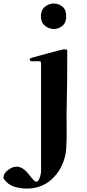

<svg xmlns="http://www.w3.org/2000/svg" viewBox="-140 -835 507 1122"><path d="M99 -740Q99 -776 122 -795Q145 -814 173 -814.5Q201 -815 224 -797Q247 -779 247 -740Q247 -702 224 -683.5Q201 -665 173 -665.5Q145 -666 122 -685Q99 -704 99 -740ZM249 -546Q253 -544 253 -540Q253 -460 252.5 -381.5Q252 -303 250 -223Q248 -159 249.5 -95Q251 -31 247 33Q244 78 226 121.5Q208 165 178 197Q114 267 17 267Q-22 267 -58 255.5Q-94 244 -118 210Q-120 206 -120 204Q-119 189 -112.5 178.5Q-106 168 -94 159Q-67 139 -45.5 139Q-24 139 -7 150Q10 161 23 177.5Q36 194 47 207Q58 220 67 225.5Q76 231 85 219Q90 211 95 193.5Q100 176 100 167V-467Q100 -477 90 -477H40Q38 -479 35.5 -483.5Q33 -488 33 -490Q33 -492 36 -494Q38 -495 53 -499.5Q68 -504 89.5 -509.5Q111 -515 136 -522Q161 -529 182 -534.5Q203 -540 217.5 -543.5Q232 -547 233 -547Q237 -547 240.5 -546Q244 -545 249 -546Z"/></svg>

Font: SoukouMincho
Style: Regular
Weight: 400
Designer: Dr. Ken Lunde (project architect, glyph set definition & overall production); Masataka HATTORI  (production & ideograph 
Foundry: Adobe Systems Incorporated
Version: Version 1.00